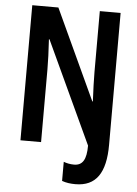

<svg xmlns="http://www.w3.org/2000/svg" viewBox="-61 -760 723 1011"><g transform="rotate(5 301.0 -254.5)"><path d="M376 205C485 205 535 132 535 -17V-714H425V-392C425 -351 427 -299 430 -237H427L206 -714H68V0H177V-385C177 -426 175 -480 171 -543H174L425 -3C425 71 405 103 360 103C339 103 321 99 305 93V194C327 202 350 205 376 205Z"/></g></svg>

Font: Noto Sans Lao Looped ExtraCondensed SemiBold
Style: Regular
Weight: 600
Width: 2
Designer: Mark Frömberg, Ben Mitchell
Foundry: The Fontpad Ltd
Version: Version 1.002